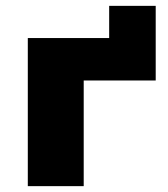

<svg xmlns="http://www.w3.org/2000/svg" viewBox="-20 -636 575 656"><path d="M75 0V-506H353V-616H512V-361H266V0Z"/></svg>

Font: Nunito Sans 7pt Black
Style: Regular
Weight: 900
Designer: Vernon Adams
Foundry: Vernon Adams
Version: Version 3.101;gftools[0.9.27]